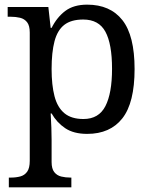

<svg xmlns="http://www.w3.org/2000/svg" viewBox="-20 -566 654 826"><path d="M18 240V198H26Q49 198 67.5 193Q86 188 97 172.5Q108 157 108 126V-426Q108 -456 96.5 -470.5Q85 -485 66.5 -489.5Q48 -494 26 -494H13V-536H188L198 -446H202Q225 -492 261 -519Q297 -546 355 -546Q454 -546 506.5 -479.5Q559 -413 559 -269Q559 -124 506.5 -57Q454 10 355 10Q297 10 260.5 -14.5Q224 -39 202 -78H198Q200 -49 201 -16.5Q202 16 202 35V131Q202 160 213.5 174.5Q225 189 243.5 193.5Q262 198 284 198H287V240ZM339 -54Q405 -54 433.5 -109.5Q462 -165 462 -270Q462 -377 433.5 -429.5Q405 -482 338 -482Q286 -482 256.5 -459Q227 -436 214.5 -388.5Q202 -341 202 -269Q202 -200 214.5 -152Q227 -104 257 -79Q287 -54 339 -54Z"/></svg>

Font: Noto Serif Lao
Style: Regular
Weight: 400
Designer: Monotype Design Team
Foundry: Monotype Imaging Inc.
Version: Version 2.003